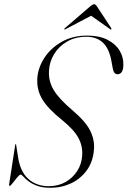

<svg xmlns="http://www.w3.org/2000/svg" viewBox="-20 -879 604 909"><path d="M219 10Q181 10 155.5 0.5Q130 -9 114.5 -21.2Q99 -33.5 90.5 -43Q82 -52.5 78 -52.5Q72.5 -52.5 61.5 -39.2Q50.5 -26 40.2 -12.5Q30 1 26 1Q22.5 1 23 -5L52 -192.5Q53 -197 54.5 -197Q56.5 -197 56.5 -193L64.5 -141.5Q74.5 -67.5 113.5 -32.5Q152.5 2.5 210.5 2.5Q255.5 2.5 290.2 -17.2Q325 -37 345.8 -69.8Q366.5 -102.5 369 -141.5Q372.5 -186.5 351.2 -226Q330 -265.5 273.5 -311Q207 -364.5 180.5 -408.5Q154 -452.5 156.5 -505.5Q159 -556 188.8 -603Q218.5 -650 270.8 -680.2Q323 -710.5 392.5 -710.5Q450.5 -710.5 489.2 -690.5Q528 -670.5 546.8 -638.5Q565.5 -606.5 564 -569.5Q562.5 -527.5 536 -527.5Q519 -527.5 514 -554.5L506.5 -595.5Q495 -652.5 465.2 -678.8Q435.5 -705 389 -705Q337.5 -705 298.5 -682.8Q259.5 -660.5 236.8 -623.8Q214 -587 212 -543.5Q209 -495 234 -453.2Q259 -411.5 320 -359.5Q384.5 -305 406.5 -261.2Q428.5 -217.5 425 -172.5Q421 -115 391.8 -74Q362.5 -33 317.2 -11.5Q272 10 219 10ZM506.5 -739.5Q504 -738 500.5 -741.5L411.5 -804.5L291.5 -741.5Q286 -738 284.5 -739.5Q283 -741.5 287.5 -746L406 -848Q418.5 -859 425.5 -859Q432.5 -859 439.5 -848L506.5 -746Q509 -741.5 506.5 -739.5Z"/></svg>

Font: Fraunces 144pt Light
Style: Italic
Weight: 300
Italic angle: -16°
Version: Version 1.000;[0bf87f6ff]